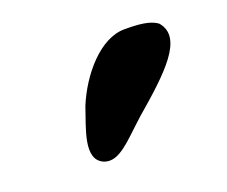

<svg xmlns="http://www.w3.org/2000/svg" viewBox="-63 -1204 563 477"><g transform="rotate(-20 219.0 -965.0)"><path d="M145 -966C128 -914 93 -839 142 -820C179 -807 213 -849 264 -895C356 -974 432 -1043 388 -1095C369 -1110 337 -1112 301 -1112C237 -1112 175 -1039 145 -966Z"/></g></svg>

Font: Venom Sans
Style: Bd
Weight: 700
Version: Version 1.001